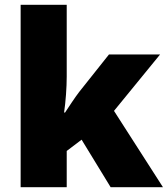

<svg xmlns="http://www.w3.org/2000/svg" viewBox="-20 -780 699 800"><path d="M258 -461Q258 -427 255 -386Q252 -345 247 -311H251Q262 -328 279.5 -354Q297 -380 310 -397L434 -553H647L455 -318L659 0H441L320 -198L258 -151V0H66V-760H258Z"/></svg>

Font: Noto Sans Gujarati UI Black
Style: Regular
Weight: 900
Designer: Jelle Bosma - Monotype Design Team, Universal Thirst
Foundry: Monotype Imaging Inc.
Version: Version 2.106; ttfautohint (v1.8.4.7-5d5b)